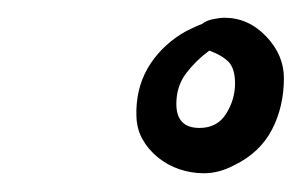

<svg xmlns="http://www.w3.org/2000/svg" viewBox="-20 -624 332 211"><path d="M292 -538.1Q292 -506.8 278.8 -481.4Q265.6 -456.1 237.3 -442.4Q220.7 -433.6 204.1 -433.6Q190.4 -433.6 177.2 -438Q164.1 -442.4 153.3 -451.2Q142.6 -460 136.2 -471.7Q129.9 -483.4 129.9 -498V-503.9Q130.9 -532.2 145.5 -554.2Q160.2 -576.2 184.6 -589.8Q186.5 -590.8 192.9 -593.8Q199.2 -596.7 202.1 -597.7Q207 -601.6 214.4 -603Q221.7 -604.5 226.6 -604.5Q252.9 -604.5 272.5 -584Q292 -563.5 292 -538.1ZM238.3 -532.2Q238.3 -548.8 231 -556.2Q223.6 -563.5 210 -568.4Q195.3 -557.6 184.6 -543.5Q173.8 -529.3 173.8 -509.8Q173.8 -483.4 199.2 -483.4Q218.8 -483.4 228.5 -499Q238.3 -514.6 238.3 -532.2Z"/></svg>

Font: Calligraffitti
Style: Regular
Weight: 400
Designer: Dathan Boardman
Foundry: Open Window
Version: Version 1.002